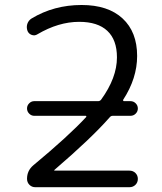

<svg xmlns="http://www.w3.org/2000/svg" viewBox="-20 -783 659 780"><path d="M119.1 -312.5Q107.4 -312.5 98.6 -321.3Q89.8 -330.1 89.8 -342.3Q89.8 -354.5 98.6 -363.3Q107.4 -372.1 119.1 -372.1H378.9Q385.7 -372.1 390.6 -377.9Q455.1 -466.8 455.1 -549.8Q455.1 -621.1 416 -657.7Q377 -694.3 301.8 -694.3Q217.8 -694.3 131.8 -643.6Q121.1 -636.7 108.9 -641.1Q96.7 -645.5 91.8 -657.2Q88.9 -665 88.9 -672.9Q88.9 -678.7 90.8 -685.5Q95.7 -700.2 108.4 -708Q199.2 -762.7 311.5 -762.7Q418.9 -762.7 478 -708Q537.1 -653.3 537.1 -555.7Q537.1 -464.8 480.5 -377.9Q479.5 -376 480.5 -374Q481.4 -372.1 483.4 -372.1H509.8Q522.5 -372.1 531.2 -363.3Q540 -354.5 540 -342.3Q540 -330.1 531.2 -321.3Q522.5 -312.5 509.8 -312.5H437.5Q430.7 -312.5 425.8 -306.6Q352.5 -222.7 201.2 -92.8Q200.2 -91.8 200.2 -90.8Q200.2 -89.8 201.2 -89.8H505.9Q520.5 -89.8 530.3 -80.1Q540 -70.3 540 -56.2Q540 -42 530.3 -32.2Q520.5 -22.5 505.9 -22.5H123Q109.4 -22.5 99.6 -32.2Q89.8 -42 89.8 -56.6Q89.8 -89.8 115.2 -111.3Q258.8 -230.5 330.1 -307.6Q331.1 -308.6 330.6 -310.5Q330.1 -312.5 328.1 -312.5Z"/></svg>

Font: Gen Jyuu Gothic P Normal
Style: Regular
Weight: 300
Designer: [Source Han Sans]
Ryoko NISHIZUKA  (kana & ideographs); Paul D. Hunt (Latin, Greek & Cyrillic); Wenlong ZHANG  (bopomofo
Version: Version 1.002.20150607